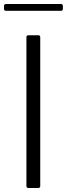

<svg xmlns="http://www.w3.org/2000/svg" viewBox="-53 -939 334 959"><path d="M89 0Q79 0 79 -10V-753Q79 -763 89 -763H138Q148 -763 148 -753V-10Q148 0 138 0ZM-23 -885Q-33 -885 -33 -895V-909Q-33 -919 -23 -919H251Q261 -919 261 -909V-895Q261 -885 251 -885Z"/></svg>

Font: Open Sauce Two Light
Style: Regular
Weight: 300
Designer: Alfredo Marco Pradil
Foundry: Creative Sauce Fz LLC
Version: Version 1.477